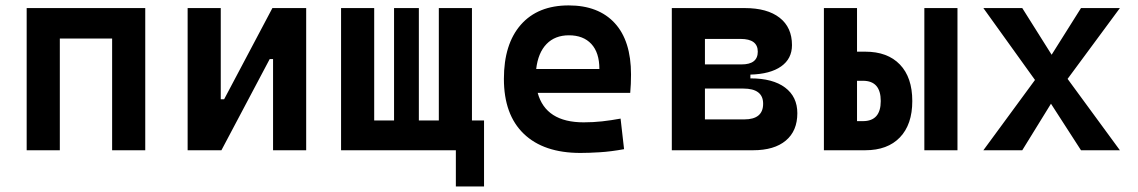

<svg xmlns="http://www.w3.org/2000/svg" viewBox="-20 -547 4142 699"><path d="M388.2 0V-406.7H197.8V0H77.1V-517.6H508.8V0Z M663.1 0V-517.6H783.7V-185.5H795.9L971.7 -517.6H1094.7V0H974.1V-332H961.9L786.1 0Z M1221.7 0V-517.6H1342.3V-108.4H1414.6V-517.6H1504.9V-108.4H1577.6V-517.6H1698.2V-108.4H1742.2V131.8H1639.6V0Z M2093.3 9.8Q1959.5 9.8 1887 -59.8Q1814.5 -129.4 1814.5 -259.8Q1814.5 -386.7 1876.2 -457Q1938 -527.3 2050.3 -527.3Q2158.7 -527.3 2218 -462.9Q2277.3 -398.4 2277.3 -275.9Q2277.3 -240.7 2274.4 -209H1937.5Q1966.8 -101.6 2105 -101.6Q2139.2 -101.6 2172.1 -105.2Q2205.1 -108.9 2239.3 -115.2L2252 -3.9Q2203.6 4.9 2163.8 7.3Q2124 9.8 2093.3 9.8ZM1932.1 -295.9H2162.1Q2162.1 -355.5 2132.8 -387Q2103.5 -418.5 2051.3 -418.5Q2000.5 -418.5 1969.7 -386.7Q1939 -355 1932.1 -295.9Z M2425.8 0V-517.6H2691.4Q2773.4 -517.6 2818.4 -482.4Q2863.3 -447.3 2863.3 -382.8Q2863.3 -333 2823.7 -305.2Q2784.2 -277.3 2711.9 -275.4V-261.7Q2793.5 -261.7 2838.1 -228.3Q2882.8 -194.8 2882.8 -134.8Q2882.8 -70.3 2840.8 -35.2Q2798.8 0 2721.7 0ZM2546.4 -112.3H2689.5Q2758.3 -112.3 2758.3 -169.4Q2758.3 -224.6 2686 -224.6H2546.4ZM2546.4 -312.5H2679.7Q2738.8 -312.5 2738.8 -358.9Q2738.8 -405.3 2676.3 -405.3H2546.4Z M2979.5 0V-517.6H3100.1V-358.9H3129.9Q3211.4 -358.9 3256.3 -312Q3301.3 -265.1 3301.3 -179.2Q3301.3 -93.8 3256.3 -46.9Q3211.4 0 3129.9 0ZM3345.2 0V-517.6H3465.8V0ZM3100.1 -106H3121.6Q3186.5 -106 3186.5 -179.2Q3186.5 -252.9 3121.6 -252.9H3100.1Z M3560.1 0 3748 -255.9 3560.1 -517.6H3701.7L3808.6 -347.7L3915.5 -517.6H4057.1L3866.7 -259.8L4057.1 0H3915.5L3806.2 -169.4L3701.7 0Z"/></svg>

Font: Cascadia Code SemiBold
Style: Regular
Weight: 600
Monospace: yes
Designer: Aaron Bell
Foundry: Saja Typeworks
Version: Version 2404.023; ttfautohint (v1.8.4)